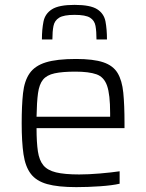

<svg xmlns="http://www.w3.org/2000/svg" viewBox="-20 -760 600 788"><path d="M293 8Q218 8 173.5 -4.5Q129 -17 106.5 -46.5Q84 -76 76.5 -126.5Q69 -177 69 -254Q69 -327 74.5 -377.5Q80 -428 101.5 -459Q123 -490 168 -504Q213 -518 292 -518Q363 -518 403.5 -504.5Q444 -491 462.5 -460.5Q481 -430 486 -379.5Q491 -329 491 -255V-234H130Q130 -176 135.5 -139Q141 -102 158 -81.5Q175 -61 210 -52.5Q245 -44 305 -44Q343 -44 390 -48Q437 -52 471 -57V-6Q441 1 390.5 4.5Q340 8 293 8ZM130 -281H432V-296Q432 -372 419.5 -408Q407 -444 376 -455Q345 -466 289 -466Q236 -466 204 -459Q172 -452 156.5 -433Q141 -414 136 -377.5Q131 -341 130 -281ZM286 -740Q351 -740 379 -722Q407 -704 413 -671.5Q419 -639 419 -598H376Q376 -631 372 -653.5Q368 -676 349.5 -687.5Q331 -699 286 -699Q242 -699 223 -687.5Q204 -676 199.5 -653.5Q195 -631 195 -598H152Q152 -639 158.5 -671.5Q165 -704 193.5 -722Q222 -740 286 -740Z"/></svg>

Font: Saira Light
Style: Regular
Weight: 300
Designer: Hector Gatti with collaboration of the Omnibus-Type team
Foundry: Omnibus-Type
Version: Version 1.100; ttfautohint (v1.8.3)